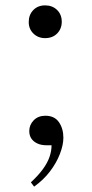

<svg xmlns="http://www.w3.org/2000/svg" viewBox="-20 -541 342 715"><path d="M107 154 95 138Q123 112 140 88.5Q157 65 164.5 43Q172 21 172 0H154Q133 0 118.5 -7Q104 -14 96.5 -25.5Q89 -37 89 -53Q89 -76 105.5 -93Q122 -110 149 -110Q183 -110 199.5 -86Q216 -62 216 -28Q216 -1 203 32.5Q190 66 166 97.5Q142 129 107 154ZM148 -399Q122 -399 104.5 -416Q87 -433 87 -459Q87 -486 104 -503.5Q121 -521 148 -521Q175 -521 192.5 -504Q210 -487 210 -460Q210 -434 193 -416.5Q176 -399 148 -399Z"/></svg>

Font: Literata 60pt Light
Style: Regular
Weight: 300
Designer: Latin by Veronika Burian and Jose Scaglione. Greek by Irene Vlachou. Cyrillic by Vera Evstafieva.
Foundry: TypeTogether
Version: Version 3.103;gftools[0.9.29]